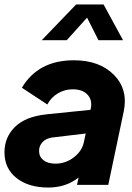

<svg xmlns="http://www.w3.org/2000/svg" viewBox="-23 -828 593 860"><path d="M367 -749 276 -648H164L318 -808H441L528 -648H418ZM308 -558Q423 -558 487.5 -492.5Q552 -427 531 -328L462 0H322L329 -33Q273 12 193 12Q105 12 51 -30.5Q-3 -73 -3 -146Q-3 -213 44 -259.5Q91 -306 186 -316L382 -336L384 -344Q391 -381 368.5 -404.5Q346 -428 303 -428Q267 -428 236.5 -410Q206 -392 189 -360L75 -435Q148 -558 308 -558ZM225 -95Q271 -95 308 -123.5Q345 -152 353 -193L361 -230L210 -212Q183 -208 167.5 -191.5Q152 -175 152 -152Q152 -126 171.5 -110.5Q191 -95 225 -95Z"/></svg>

Font: Plus Jakarta Display
Style: Bold Italic
Weight: 700
Italic angle: -12°
Designer: Gumpita Rahayu
Foundry: Tokotype Studio
Version: Version 1.000;hotconv 1.0.109;makeotfexe 2.5.65596